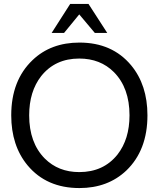

<svg xmlns="http://www.w3.org/2000/svg" viewBox="-20 -943 804 974"><path d="M336 -923H429L524 -776H461L382 -870L305 -776H242ZM383 -727Q549 -727 645 -612Q728 -512 728 -358Q728 -181 621 -78Q527 11 383 11Q216 11 120 -104Q37 -204 37 -358Q37 -535 145 -638Q238 -727 383 -727ZM382 -646Q260 -646 189 -557Q128 -479 128 -358Q128 -219 207 -139Q276 -70 382 -70Q505 -70 576 -159Q637 -237 637 -358Q637 -497 558 -577Q489 -646 382 -646Z"/></svg>

Font: Almarai
Style: Regular
Weight: 400
Designer: Boutros International 2019
Foundry: Created by Boutros International 2019
Version: Version 1.10